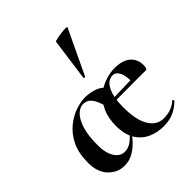

<svg xmlns="http://www.w3.org/2000/svg" viewBox="-199 -873 1027 1027"><g transform="rotate(-45 314.5 -359.0)"><path d="M277 -170 336 -299Q336 -284 345.5 -271Q355 -258 365 -244.5Q375 -231 375 -215Q375 -116 405.5 -67Q436 -18 487 -18Q547 -18 586 -54Q588 -56 591.5 -51.5Q595 -47 593 -44Q561 -14 529 -1Q497 12 458 12Q409 12 368 -6.5Q327 -25 302 -65.5Q277 -106 277 -170ZM333 -267 332 -284 516 -289V-268ZM277 -170Q277 -231 297 -274Q317 -317 349 -343.5Q381 -370 418.5 -382.5Q456 -395 490 -395Q549 -395 580.5 -368.5Q612 -342 612 -296Q612 -285 609.5 -276.5Q607 -268 600 -268H504Q507 -318 493.5 -346.5Q480 -375 456 -375Q418 -375 396.5 -331.5Q375 -288 375 -215ZM159 13Q108 13 70 -26Q32 -65 32 -136Q32 -210 56.5 -259.5Q81 -309 119 -339.5Q157 -370 197 -383Q237 -396 268 -396Q296 -396 330 -386.5Q364 -377 386 -351L315 -282Q301 -334 282.5 -356Q264 -378 235 -378Q211 -378 188 -356Q165 -334 150 -287.5Q135 -241 135 -167Q135 -107 157 -73Q179 -39 213 -39Q243 -39 268.5 -59.5Q294 -80 315 -108L323 -99Q305 -75 281.5 -49Q258 -23 227.5 -5Q197 13 159 13ZM347 -474Q346 -471 340.5 -472.5Q335 -474 336 -476L369 -716Q371 -719 386.5 -722.5Q402 -726 421.5 -728.5Q441 -731 455 -731Q469 -731 467 -727Z"/></g></svg>

Font: Cormorant Infant Light
Style: Regular
Weight: 300
Designer: Christian Thalmann (Catharsis Fonts)
Foundry: Catharsis Fonts
Version: Version 4.001